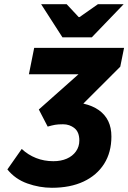

<svg xmlns="http://www.w3.org/2000/svg" viewBox="-20 -878 608 910"><path d="M226 12Q167 12 109.5 -8.5Q52 -29 15 -75L83 -172Q113 -144 151 -129Q189 -114 233 -114Q269 -114 296.5 -126Q324 -138 340 -160.5Q356 -183 356 -212Q356 -252 333 -270.5Q310 -289 279 -289Q255 -289 241 -286.5Q227 -284 206 -278L164 -359L352 -526H117L142 -651H568L550 -562L375 -387Q419 -377 448.5 -356Q478 -335 493 -304Q508 -273 508 -231Q508 -156 473.5 -101.5Q439 -47 376 -17.5Q313 12 226 12ZM276 -701 175 -858H296L353 -797H357L444 -858H566L415 -701Z"/></svg>

Font: Source Sans 3 ExtraBold
Style: Italic
Weight: 800
Italic angle: -11°
Version: Version 3.052;hotconv 1.1.0;makeotfexe 2.6.0